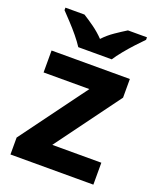

<svg xmlns="http://www.w3.org/2000/svg" viewBox="-142 -852 772 938"><g transform="rotate(20 244.0 -383.0)"><path d="M458 0H27V-88L280 -432H42V-546H449V-449L203 -114H458ZM159 -606Q145 -628 122.5 -655.5Q100 -683 76 -708.5Q52 -734 34 -753V-766H133Q159 -750 189 -728.5Q219 -707 245 -680Q270 -707 301.5 -728.5Q333 -750 359 -766H458V-753Q440 -735 416 -709Q392 -683 369.5 -655.5Q347 -628 333 -606Z"/></g></svg>

Font: Noto Sans
Style: Bold
Weight: 700
Designer: Monotype Design Team
Foundry: Monotype Imaging Inc.
Version: Version 2.000;GOOG;noto-source:20170915:90ef993387c0; ttfaut